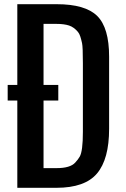

<svg xmlns="http://www.w3.org/2000/svg" viewBox="-20 -895 602 915"><path d="M187.5 -93.8H250Q314.5 -93.8 338.4 -120.1Q352.1 -134.8 359.9 -148.4Q375 -174.3 375 -266.6V-593.8Q375 -670.9 371.1 -689Q367.2 -707 362.8 -720.7Q358.4 -734.4 351.6 -742.7Q332.5 -765.6 309.1 -773.4Q285.2 -781.2 247.6 -781.2H187.5V-490.2H257.8V-416H187.5ZM62.5 0V-416H16.6V-490.2H62.5V-875H250Q386.7 -875 443.4 -818.8Q500 -762.7 500 -625V-281.2Q500 -136.7 442.4 -68.4Q384.8 0 249 0Z"/></svg>

Font: Oswald-Regular
Style: Regular
Weight: 400
Designer: vernon adams
Foundry: vernon adams
Version: Version 2.002; ttfautohint (v0.92.18-e454-dirty) -l 8 -r 50 